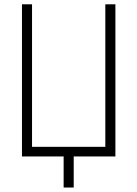

<svg xmlns="http://www.w3.org/2000/svg" viewBox="-20 -713 626 875"><path d="M270 141.6V0H80.1V-693.4H126V-43.9H460V-693.4H505.9V0H315.9V141.6Z"/></svg>

Font: Cascadia Code NF ExtraLight
Style: Regular
Weight: 200
Monospace: yes
Designer: Aaron Bell
Foundry: Saja Typeworks
Version: Version 2404.023; ttfautohint (v1.8.4)